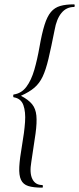

<svg xmlns="http://www.w3.org/2000/svg" viewBox="-20 -745 363 882"><path d="M174.2 117Q133.2 117 109.7 109.5Q86.2 102 76.4 81Q66.6 60 68.6 21.5Q70.6 -17 81.6 -80Q91.6 -136.6 95 -184Q98.4 -231.4 87.4 -262Q76.4 -292.6 43.4 -298Q40.6 -298 40.6 -304.5Q40.6 -311 43.4 -311Q78.8 -316.2 101.3 -346.3Q123.8 -376.4 137.6 -424.2Q151.4 -472 161.4 -529Q172.4 -592 184.7 -631Q197 -670 214.1 -690.1Q231.2 -710.2 256.7 -717.6Q282.2 -725 320.2 -725Q323.2 -725 323.2 -719Q323.2 -713 320.2 -713Q285 -713 262.3 -685.4Q239.6 -657.8 230.8 -607Q215 -527 202.8 -475.5Q190.6 -424 175.9 -393Q161.2 -362 137.8 -342Q114.4 -322 76.2 -305Q110.6 -287 127.3 -266.5Q144 -246 147.1 -214Q150.2 -182 143.2 -131Q136.2 -80 123.8 -1Q115 49.6 128.6 77.3Q142.2 105 174.2 105Q177 105 177 111Q177 117 174.2 117Z"/></svg>

Font: Cormorant Garamond Light
Style: Italic
Weight: 300
Italic angle: -10°
Designer: Christian Thalmann (Catharsis Fonts)
Foundry: Catharsis Fonts
Version: Version 4.001